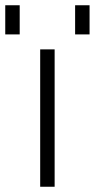

<svg xmlns="http://www.w3.org/2000/svg" viewBox="-65 -711 361 731"><path d="M-45 -580V-691H10V-580ZM221 -580V-691H276V-580ZM88 0V-523H143V0Z"/></svg>

Font: Tomorrow Light
Style: Regular
Weight: 300
Designer: Tony de Marco, Monica Rizzolli
Foundry: Just in Type
Version: Version 2.002